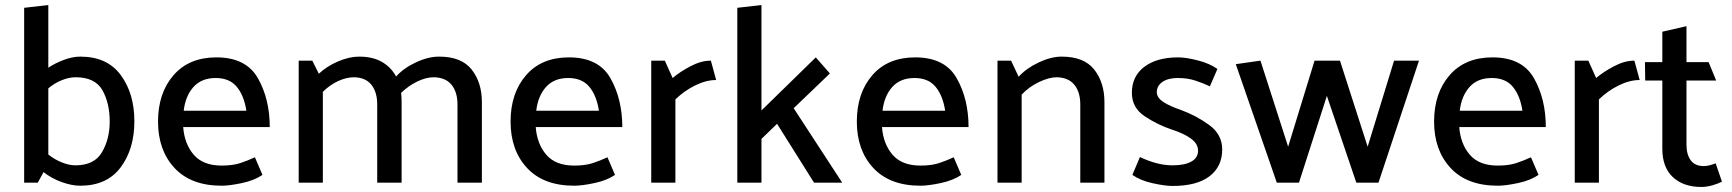

<svg xmlns="http://www.w3.org/2000/svg" viewBox="-20 -726 6884 763"><path d="M76 0V-695L172 -706V-457Q201 -476 235 -488.5Q269 -501 299 -501Q406 -501 460 -427.5Q514 -354 514 -244Q514 -134 459.5 -61Q405 12 299 12Q265 12 225 -2.5Q185 -17 153 -42L130 0ZM172 -112Q197 -92 226 -80.5Q255 -69 280 -69Q355 -69 385.5 -121.5Q416 -174 416 -243Q416 -316 387 -367.5Q358 -419 280 -419Q255 -419 226 -407.5Q197 -396 172 -375Z M1052 -221H708Q713 -154 750 -111Q787 -68 861 -68Q904 -68 933.5 -77.5Q963 -87 993 -101L1023 -31Q991 -9 941.5 1.5Q892 12 861 12Q739 12 673.5 -58.5Q608 -129 608 -243Q608 -356 669.5 -427Q731 -498 840 -498Q958 -498 1005 -415Q1052 -332 1052 -221ZM959 -286Q950 -346 921 -381Q892 -416 837 -416Q781 -416 749 -380.5Q717 -345 710 -286Z M1554 -422Q1585 -456 1633.5 -478.5Q1682 -501 1725 -501Q1814 -501 1854.5 -449.5Q1895 -398 1895 -320V0H1798V-311Q1798 -360 1774.5 -389Q1751 -418 1704 -419Q1673 -419 1638 -402Q1603 -385 1574 -357Q1575 -347 1575.5 -338.5Q1576 -330 1576 -320V0H1479V-311Q1479 -360 1456 -389Q1433 -418 1387 -419Q1357 -419 1324 -404Q1291 -389 1263 -361V0H1167V-485H1221L1247 -433Q1279 -463 1323.5 -482Q1368 -501 1407 -501Q1462 -501 1498.5 -479.5Q1535 -458 1554 -422Z M2453 -221H2109Q2114 -154 2151 -111Q2188 -68 2262 -68Q2305 -68 2334.5 -77.5Q2364 -87 2394 -101L2424 -31Q2392 -9 2342.5 1.5Q2293 12 2262 12Q2140 12 2074.5 -58.5Q2009 -129 2009 -243Q2009 -356 2070.5 -427Q2132 -498 2241 -498Q2359 -498 2406 -415Q2453 -332 2453 -221ZM2360 -286Q2351 -346 2322 -381Q2293 -416 2238 -416Q2182 -416 2150 -380.5Q2118 -345 2111 -286Z M2568 0V-485H2622L2653 -416Q2681 -440 2723.5 -462.5Q2766 -485 2805 -485L2826 -408Q2786 -408 2742.5 -386.5Q2699 -365 2664 -331V0Z M2910 0V-695L3006 -706V-287L3222 -498L3278 -434L3134 -296L3327 0H3215L3068 -234L3006 -174V0Z M3829 -221H3485Q3490 -154 3527 -111Q3564 -68 3638 -68Q3681 -68 3710.5 -77.5Q3740 -87 3770 -101L3800 -31Q3768 -9 3718.5 1.5Q3669 12 3638 12Q3516 12 3450.5 -58.5Q3385 -129 3385 -243Q3385 -356 3446.5 -427Q3508 -498 3617 -498Q3735 -498 3782 -415Q3829 -332 3829 -221ZM3736 -286Q3727 -346 3698 -381Q3669 -416 3614 -416Q3558 -416 3526 -380.5Q3494 -345 3487 -286Z M4028 -421Q4059 -455 4108 -478Q4157 -501 4199 -501Q4288 -501 4328.5 -449.5Q4369 -398 4369 -320V0H4273V-311Q4273 -360 4249.5 -389Q4226 -418 4179 -419Q4149 -419 4109 -400Q4069 -381 4040 -350V0H3944V-485H3998Z M4788 -383Q4760 -396 4729.5 -406Q4699 -416 4660 -416Q4622 -416 4599.5 -400.5Q4577 -385 4577 -359Q4578 -337 4603.5 -320.5Q4629 -304 4673 -289Q4733 -267 4785 -229.5Q4837 -192 4837 -132Q4837 -64 4786.5 -25.5Q4736 13 4640 13Q4609 13 4560 2Q4511 -9 4480 -31L4510 -102Q4541 -87 4574 -78Q4607 -69 4640 -69Q4688 -69 4714.5 -84Q4741 -99 4741 -127Q4741 -155 4712.5 -175.5Q4684 -196 4637 -211Q4580 -230 4529 -264Q4478 -298 4478 -357Q4478 -423 4527.5 -460.5Q4577 -498 4662 -498Q4693 -498 4740 -486Q4787 -474 4818 -452Z M5370 0 5253 -345 5142 0H5054L4891 -471L4989 -485L5099 -143L5204 -485H5305L5415 -143L5520 -485H5619L5458 0Z M6123 -221H5779Q5784 -154 5821 -111Q5858 -68 5932 -68Q5975 -68 6004.5 -77.5Q6034 -87 6064 -101L6094 -31Q6062 -9 6012.5 1.5Q5963 12 5932 12Q5810 12 5744.5 -58.5Q5679 -129 5679 -243Q5679 -356 5740.5 -427Q5802 -498 5911 -498Q6029 -498 6076 -415Q6123 -332 6123 -221ZM6030 -286Q6021 -346 5992 -381Q5963 -416 5908 -416Q5852 -416 5820 -380.5Q5788 -345 5781 -286Z M6238 0V-485H6292L6323 -416Q6351 -440 6393.5 -462.5Q6436 -485 6475 -485L6496 -408Q6456 -408 6412.5 -386.5Q6369 -365 6334 -331V0Z M6823 -4Q6810 3 6786.5 10Q6763 17 6741 17Q6670 17 6628 -22Q6586 -61 6586 -135V-406H6518L6517 -479H6586V-600L6682 -622V-479H6770L6800 -406H6682V-150Q6682 -113 6698.5 -89.5Q6715 -66 6751 -66Q6763 -66 6775.5 -69.5Q6788 -73 6798 -77Z"/></svg>

Font: Palanquin Medium
Style: Regular
Weight: 500
Designer: Pria Ravichandran
Version: Version 1.0.4